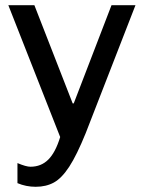

<svg xmlns="http://www.w3.org/2000/svg" viewBox="-20 -531 552 737"><path d="M309 -20Q275 64 246 108.5Q217 153 187 169.5Q157 186 117 186Q80 186 47 172V95Q80 109 97 109Q138 109 165.5 81.5Q193 54 211 -5L12 -511H112L259 -134H263L408 -511H500Z"/></svg>

Font: Chivo
Style: Regular
Weight: 400
Designer: Hector Gatti
Foundry: Omnibus-Type
Version: Version 1.006; ttfautohint (v1.4.1)